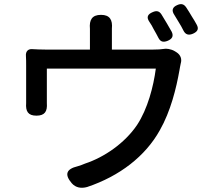

<svg xmlns="http://www.w3.org/2000/svg" viewBox="-20 -857 1020 918"><path d="M778 -745C769 -760 760 -775 752 -788C741 -805 728 -807 710 -799C686 -789 679 -775 694 -753C702 -742 709 -729 715 -717C723 -703 731 -689 738 -675C748 -656 762 -654 782 -662C803 -671 811 -684 801 -705C794 -717 786 -731 778 -745ZM898 -777C889 -793 879 -808 870 -822C859 -838 846 -841 828 -833C804 -823 799 -807 814 -785C820 -775 827 -763 834 -752C843 -738 850 -725 857 -711C867 -691 882 -687 903 -696C925 -706 932 -719 920 -740C914 -752 906 -764 898 -777ZM334 -529H465H725C714 -444 686 -336 635 -259C576 -172 478 -105 387 -75C376 -70 364 -66 351 -62C297 -49 287 -23 323 19C342 41 369 45 397 37C552 -15 675 -110 744 -234C796 -325 823 -436 838 -521C839 -530 842 -541 844 -553C851 -575 843 -595 824 -607L816 -612C798 -623 774 -626 762 -623C750 -621 734 -620 713 -620H515V-705C515 -710 515 -715 515 -720C519 -762 505 -786 463 -786C420 -786 406 -762 410 -719C410 -714 410 -710 410 -705V-620H196C174 -620 154 -621 135 -622C114 -624 102 -611 104 -589C105 -574 105 -558 105 -546C105 -511 105 -406 105 -374C105 -371 105 -367 105 -364C102 -325 114 -304 154 -304C194 -304 207 -324 204 -364C204 -366 204 -367 204 -368C204 -398 204 -492 204 -529Z"/></svg>

Font: GenSenRounded2 TW M
Style: Regular
Weight: 500
Version: Version 2.100;PS 2.1;hotconv 16.6.51;makeotf.lib2.5.65220 DE